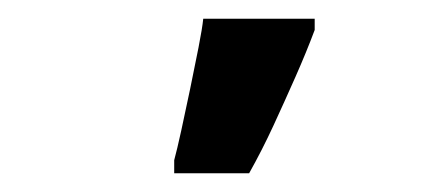

<svg xmlns="http://www.w3.org/2000/svg" viewBox="-20 -791 478 205"><path d="M166 -620Q169 -631 173.5 -651.5Q178 -672 183 -696Q188 -720 192 -740.5Q196 -761 197 -771H316V-759Q307 -735 295.5 -709Q284 -683 272 -657Q260 -631 246 -606H166Z"/></svg>

Font: Noto Sans Display ExtraCondensed
Style: Bold
Weight: 700
Width: 2
Designer: Monotype Design Team
Foundry: Monotype Imaging Inc.
Version: Version 2.003